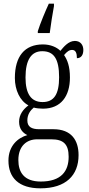

<svg xmlns="http://www.w3.org/2000/svg" viewBox="-20 -786 486 1046"><path d="M186 -616V-606H251C257 -655 266 -708 274 -753V-766H246C227 -725 199 -658 186 -616ZM200 240C339 240 408 169 408 59C408 -22 369 -82 271 -82H194C152 -82 129 -95 129 -130C129 -163 146 -185 164 -200C175 -196 200 -194 214 -194C312 -194 361 -262 361 -364C361 -424 347 -460 329 -486C345 -505 357 -514 373 -514C392 -514 399 -497 399 -469C423 -469 434 -488 434 -514C434 -540 419 -563 388 -563C352 -563 326 -529 309 -509C289 -529 255 -544 214 -544C114 -544 61 -479 61 -361C61 -295 89 -236 135 -212C107 -191 84 -162 84 -123C84 -82 106 -61 129 -50C79 -36 26 7 26 89C26 182 82 240 200 240ZM212 -230C150 -230 119 -274 119 -364C119 -462 152 -507 210 -507C273 -507 302 -466 302 -365C302 -272 274 -230 212 -230ZM202 203C110 203 80 151 80 86C80 8 127 -27 182 -27H260C326 -27 354 0 354 68C354 146 314 203 202 203Z"/></svg>

Font: Noto Serif Sinhala Condensed Light
Style: Regular
Weight: 300
Width: 3
Designer: Jelle Bosma - Monotype Design Team
Foundry: Monotype Imaging Inc.
Version: Version 2.007